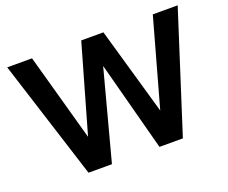

<svg xmlns="http://www.w3.org/2000/svg" viewBox="-121 -946 1355 1140"><g transform="rotate(-20 556.5 -376.5)"><path d="M626 -752.9 784.2 -201.2 938 -752.9H1095.2L854 0H706.1L556.2 -565.9L405.8 0H257.8L18.1 -752.9H174.8L328.1 -201.2L485.8 -752.9Z"/></g></svg>

Font: Standard
Style: Bold
Weight: 400
Designer: Bryce Wilner
Version: Version 2.000;PS 2.0;hotconv 16.6.51;makeotf.lib2.5.65220 DE